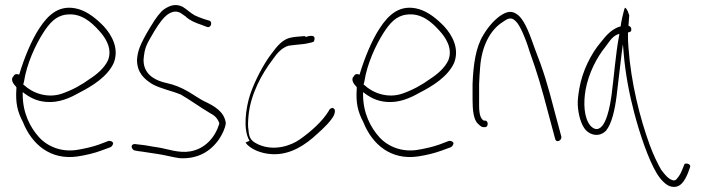

<svg xmlns="http://www.w3.org/2000/svg" viewBox="-20 -591 2792 761"><path d="M30 -285C23 -272 34 -257 44 -247L45 -245V-240C41 -183 49 -149 71 -107C106 -19 180 45 288 29C321 24 354 16 381 6L419 -8C422 -10 425 -13 427 -18C433 -27 419 -35 409 -32L372 -18C347 -9 316 -2 286 3C224 13 168 -10 134 -48C100 -86 70 -142 70 -217V-226C96 -206 123 -190 164 -187C214 -183 258 -203 293 -223C346 -250 406 -287 431 -342C453 -399 423 -452 392 -486C363 -516 329 -544 291 -555C217 -576 171 -533 136 -479C105 -432 76 -362 56 -295C43 -300 37 -297 31 -285ZM75 -267C86 -339 121 -414 152 -462C176 -499 201 -528 242 -533C299 -541 341 -505 373 -469C396 -444 427 -400 408 -352C394 -322 365 -297 337 -279C303 -254 266 -234 226 -220C168 -200 109 -222 75 -254C75 -254 72 -256 72 -256C72 -256 75 -267 75 -267ZM431 -342Z M506 -18C496 -11 506 3 512 5L528 8C555 11 578 16 603 19C632 23 663 32 692 36C763 40 814 10 848 -39C859 -55 873 -82 875 -103C869 -149 829 -171 791 -189C776 -196 762 -206 747 -215C721 -232 693 -247 663 -256L624 -266C585 -278 549 -302 549 -353V-354C553 -406 562 -416 592 -468C612 -501 629 -522 641 -531C658 -544 676 -550 695 -540L717 -525V-524C733 -510 753 -501 780 -492L801 -484C817 -479 823 -505 810 -509L787 -516C774 -521 762 -525 752 -530C734 -540 721 -554 704 -564C678 -577 655 -571 630 -554C616 -544 598 -521 576 -484C554 -448 540 -420 534 -404C527 -386 524 -369 523 -354C523 -302 553 -277 583 -258C617 -239 659 -232 697 -216C732 -196 773 -166 812 -143C831 -133 842 -123 849 -103V-100C832 -45 792 -1 734 9C688 17 644 -1 605 -7C581 -10 557 -16 532 -18H531L516 -20C513 -20 509 -20 506 -18ZM693 36C693 36 692 36 692 36C692 36 693 36 693 36ZM704 -564Z M953 -26C970 -1 1014 18 1058 20C1131 24 1191 -17 1237 -60C1262 -82 1293 -112 1304 -135C1309 -148 1309 -158 1302 -161V-162C1296 -166 1286 -159 1284 -154V-153C1258 -109 1209 -67 1169 -39C1133 -13 1066 9 1005 -18C980 -30 967 -39 965 -75C962 -90 963 -110 965 -132C973 -219 1019 -300 1060 -354C1079 -382 1098 -402 1124 -410H1125C1134 -411 1142 -412 1149 -413C1164 -415 1188 -416 1198 -419C1210 -422 1222 -423 1225 -428V-429C1231 -447 1222 -451 1205 -448H1204C1194 -445 1190 -443 1188 -448C1168 -446 1152 -446 1133 -442C1102 -436 1080 -411 1056 -378C1025 -338 990 -271 972 -218C954 -164 942 -77 969 -33ZM1321 -142C1321 -142 1320 -142 1320 -142C1320 -142 1321 -142 1321 -142Z M1379 -285C1372 -272 1383 -257 1393 -247L1394 -245V-240C1390 -183 1398 -149 1420 -107C1455 -19 1529 45 1637 29C1670 24 1703 16 1730 6L1768 -8C1771 -10 1774 -13 1776 -18C1782 -27 1768 -35 1758 -32L1721 -18C1696 -9 1665 -2 1635 3C1573 13 1517 -10 1483 -48C1449 -86 1419 -142 1419 -217V-226C1445 -206 1472 -190 1513 -187C1563 -183 1607 -203 1642 -223C1695 -250 1755 -287 1780 -342C1802 -399 1772 -452 1741 -486C1712 -516 1678 -544 1640 -555C1566 -576 1520 -533 1485 -479C1454 -432 1425 -362 1405 -295C1392 -300 1386 -297 1380 -285ZM1424 -267C1435 -339 1470 -414 1501 -462C1525 -499 1550 -528 1591 -533C1648 -541 1690 -505 1722 -469C1745 -444 1776 -400 1757 -352C1743 -322 1714 -297 1686 -279C1652 -254 1615 -234 1575 -220C1517 -200 1458 -222 1424 -254C1424 -254 1421 -256 1421 -256C1421 -256 1424 -267 1424 -267ZM1780 -342Z M1853 -195C1853 -155 1857 -115 1875 -100C1884 -91 1890 -87 1896 -87H1903C1909 -87 1913 -93 1913 -100C1913 -107 1909 -113 1903 -113H1897L1896 -114C1877 -126 1879 -164 1879 -195V-258C1880 -279 1881 -301 1883 -324C1889 -408 1923 -473 1973 -504C1990 -516 2005 -526 2023 -508C2033 -499 2041 -484 2050 -465C2060 -443 2070 -417 2079 -387C2110 -301 2125 -249 2154 -139L2180 -42C2184 -22 2207 -34 2205 -49L2179 -146C2150 -258 2135 -308 2101 -395C2082 -447 2064 -503 2036 -529C2010 -552 1989 -546 1962 -528C1936 -509 1913 -482 1895 -451C1866 -404 1856 -336 1853 -258ZM1973 -504Z M2270 -175C2272 -135 2284 -95 2302 -75C2324 -53 2357 -48 2382 -73C2405 -101 2417 -156 2424 -211C2431 -266 2437 -325 2444 -380L2449 -416L2452 -379C2459 -297 2474 -219 2494 -143C2516 -60 2549 39 2583 96C2601 125 2619 141 2635 147C2675 160 2694 126 2707 94L2715 72C2721 58 2695 53 2692 61V62L2683 84C2678 97 2671 108 2664 116C2658 125 2650 126 2643 122C2630 118 2616 103 2600 81C2586 56 2570 24 2555 -17C2516 -124 2481 -263 2471 -402C2469 -421 2469 -438 2469 -453V-462C2475 -464 2482 -465 2482 -471V-472C2483 -481 2480 -486 2471 -489C2472 -506 2473 -518 2474 -530C2467 -555 2459 -561 2457 -560C2456 -559 2455 -556 2453 -549C2450 -539 2442 -505 2440 -487L2439 -486C2437 -485 2436 -485 2434 -485C2403 -473 2386 -455 2360 -422C2323 -378 2288 -310 2276 -239C2272 -215 2269 -193 2270 -175ZM2301 -235C2313 -301 2345 -363 2380 -406C2397 -428 2408 -450 2435 -457L2433 -445C2420 -375 2414 -291 2404 -215C2399 -179 2383 -72 2340 -80C2334 -81 2326 -86 2320 -93C2294 -124 2292 -184 2301 -235ZM2707 94Z"/></svg>

Font: Stray Cat
Style: LtCn
Weight: 300
Version: Version 1.0